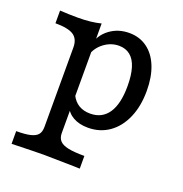

<svg xmlns="http://www.w3.org/2000/svg" viewBox="-114 -528 777 815"><g transform="rotate(20 274.5 -120.5)"><path d="M131.7 71V-287.3Q131.7 -326 107.3 -342.1Q83 -358.3 25 -358.3V-415.6Q66.3 -413.1 107.1 -413.1Q164.9 -413.1 209.6 -424.4V70.4Q209.6 92.3 221.2 104.9Q232.7 117.6 259.2 123.3Q285.8 129 333 129V186.3L306.2 185.5Q197 183.1 170.6 183.1Q137.4 183.1 25 186.3V129Q65.8 129 88.9 123.4Q112 117.7 121.8 105.6Q131.7 93.5 131.7 71ZM199.8 -48.4 208.2 -99.9Q220.8 -74.1 242.6 -61.1Q264.4 -48.2 293.9 -48.2Q347.5 -48.2 375.7 -89.9Q403.9 -131.6 403.9 -212.2Q403.9 -261.2 393.7 -294.4Q383.5 -327.6 362.8 -344.3Q342.1 -361 312.2 -361Q276.5 -361 246.1 -338.8Q215.7 -316.5 204 -280.7L198.4 -324.2Q208.5 -370.2 246.2 -398.5Q283.9 -426.9 334.8 -426.9Q380.9 -426.9 415.6 -401.8Q450.3 -376.7 468.9 -330.1Q487.5 -283.6 487.5 -221.1Q487.5 -151.5 464.6 -98.9Q441.7 -46.3 400.6 -17.5Q359.4 11.3 305.7 11.3Q266.2 11.3 238.7 -4.2Q211.2 -19.6 199.8 -48.4Z"/></g></svg>

Font: Playfair Micro SmCond SmLight
Style: Regular
Weight: 360
Width: 4
Designer: Claus Eggers Sørensen
Foundry: Claus Eggers Sørensen
Version: Version 2.100;Glyphs 3.2 (3219)